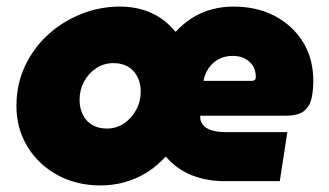

<svg xmlns="http://www.w3.org/2000/svg" viewBox="-20 -551 1000 584"><path d="M286 13Q213 13 155 -18.5Q97 -50 63.5 -105Q30 -160 30 -229Q30 -294 55.5 -349Q81 -404 125 -444.5Q169 -485 226 -508Q283 -531 345 -531Q378 -531 408.5 -523Q439 -515 465.5 -498Q492 -481 514 -454Q539 -481 567 -498Q595 -515 626 -523Q657 -531 690 -531Q762 -531 816.5 -502Q871 -473 902 -422.5Q933 -372 933 -305Q933 -278 928 -253.5Q923 -229 905.5 -214Q888 -199 848 -199H589Q588 -183 597 -171.5Q606 -160 624.5 -154.5Q643 -149 669 -149H854L831 0H663Q610 0 564.5 -17.5Q519 -35 484 -75Q457 -45 425 -25.5Q393 -6 358 3.5Q323 13 286 13ZM305 -160Q334 -160 357 -175.5Q380 -191 394 -216.5Q408 -242 408 -273Q408 -298 398 -317.5Q388 -337 369.5 -348Q351 -359 325 -359Q296 -359 272.5 -343.5Q249 -328 235.5 -302.5Q222 -277 222 -247Q222 -222 232 -202Q242 -182 260.5 -171Q279 -160 305 -160ZM599 -305H746Q751 -305 754.5 -307.5Q758 -310 758 -317Q758 -337 749 -351Q740 -365 724.5 -373Q709 -381 688 -381Q669 -381 654 -375Q639 -369 628 -359Q617 -349 609.5 -335Q602 -321 599 -305Z"/></svg>

Font: MuseoModerno Thin Black
Style: Italic
Weight: 900
Italic angle: -9°
Version: Version 1.003